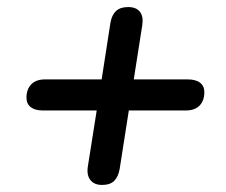

<svg xmlns="http://www.w3.org/2000/svg" viewBox="-20 -556 640 544"><path d="M269 -32Q247 -32 236 -46Q225 -60 229 -85L254 -243H101Q79 -243 67 -252.5Q55 -262 55 -279Q55 -303 68.5 -317Q82 -331 107 -331H268L293 -492Q297 -514 309 -525Q321 -536 343 -536Q366 -536 376.5 -522.5Q387 -509 383 -484L359 -331H512Q535 -331 547 -321.5Q559 -312 559 -295Q559 -271 545.5 -257Q532 -243 507 -243H345L319 -77Q315 -55 303.5 -43.5Q292 -32 269 -32Z"/></svg>

Font: Nunito Variable Extra Light
Style: Italic
Weight: 200
Italic angle: -9°
Designer: Vernon Adams
Foundry: Vernon Adams
Version: Version 3.602